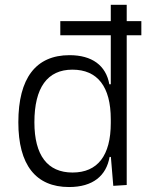

<svg xmlns="http://www.w3.org/2000/svg" viewBox="-20 -752 626 782"><path d="M225.6 -608.4H431.2V-408.7H425.3C411.6 -485.8 354.5 -527.3 263.2 -527.3C126 -527.3 54.7 -433.6 54.7 -253.9C54.7 -80.6 125.5 9.8 261.2 9.8C358.9 9.8 413.1 -36.6 426.3 -112.8H431.6L441.4 4.9L496.1 1.5V-608.4H555.7V-666H496.1V-732.4H431.2V-666H225.6ZM431.2 -251C431.2 -118.7 377.9 -49.3 275.4 -49.3C173.3 -49.3 120.1 -119.6 120.1 -253.9C120.1 -395 172.9 -468.3 274.9 -468.3C377.4 -468.3 431.2 -398.9 431.2 -266.1Z"/></svg>

Font: Cascadia Mono Light
Style: Regular
Weight: 300
Monospace: yes
Designer: Aaron Bell
Foundry: Saja Typeworks
Version: Version 2404.023